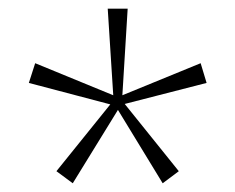

<svg xmlns="http://www.w3.org/2000/svg" viewBox="-20 -772 542 442"><path d="M391.6 -377.9 354.5 -350.1 251.5 -519 147.5 -350.1 109.9 -377.9 233.9 -531.7 46.4 -581.1 61 -626.5 240.7 -552.7 228 -752H273.9L261.7 -552.7L441.9 -626.5L455.6 -581.1L267.1 -532.7Z"/></svg>

Font: Kumbh Sans ExtraLight
Style: Regular
Weight: 250
Version: Version 1.005